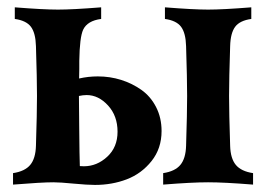

<svg xmlns="http://www.w3.org/2000/svg" viewBox="-20 -510 751 532"><path d="M127.9 -4.9Q95.7 -4.9 16.1 1.5V-30.3Q48.8 -35.2 63.7 -53Q78.6 -70.8 79.6 -106Q82.5 -196.8 82.5 -244.1Q82.5 -291.5 79.6 -382.3Q78.6 -418.5 65.7 -435.8Q52.7 -453.1 21 -457.5V-489.7Q100.1 -483.4 140.6 -483.4Q181.2 -483.4 260.3 -489.7V-457.5Q222.2 -452.6 210.4 -427.7Q200.7 -406.7 199.7 -341.3Q199.7 -334.5 199.7 -318.8Q199.2 -301.8 199.2 -292.5Q224.6 -298.3 251 -298.3Q284.7 -298.3 315.7 -288.6Q346.7 -278.8 372.1 -260.7Q397.5 -242.7 412.6 -213.1Q427.7 -183.6 427.7 -147Q427.7 -98.6 399.9 -63.7Q372.1 -28.8 331.3 -13.2Q290.5 2.4 243.2 2.4Q222.2 2.4 184.3 -1.2Q146.5 -4.9 127.9 -4.9ZM676.3 -489.7V-457.5Q644.5 -453.1 631.6 -435.8Q618.7 -418.5 617.7 -382.3Q614.7 -291.5 614.7 -244.1Q614.7 -196.8 617.7 -106Q618.7 -70.8 633.5 -53Q648.4 -35.2 681.2 -30.3V1.5Q601.6 -4.9 556.6 -4.9Q511.7 -4.9 432.1 1.5V-30.3Q464.8 -35.2 479.7 -53Q494.6 -70.8 495.6 -106Q498.5 -196.8 498.5 -244.1Q498.5 -291.5 495.6 -382.3Q494.6 -418.5 481.7 -435.8Q468.8 -453.1 437 -457.5V-489.7Q516.1 -483.4 556.6 -483.4Q597.2 -483.4 676.3 -489.7ZM198.7 -244.1Q198.7 -240.7 199.5 -157.5Q200.2 -74.2 201.2 -49.8Q205.1 -49.3 212.4 -49.3Q248.5 -49.3 277.1 -75.7Q305.7 -102.1 305.7 -145Q305.7 -189 279.3 -217.8Q252.9 -246.6 220.2 -246.6Q210 -246.6 198.7 -244.1ZM171.9 -283.7Q171.9 -283.2 172.4 -283.2Z"/></svg>

Font: Flanker
Style: Bold
Weight: 700
Designer: Flanker
Foundry: Flanker
Version: Version 2.021